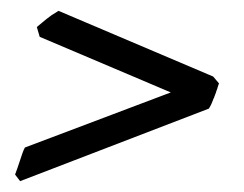

<svg xmlns="http://www.w3.org/2000/svg" viewBox="-20 -459 449 354"><path d="M383.8 -305.2Q382.8 -303.2 381.8 -299.3Q381.3 -298.8 381.3 -298.8Q381.8 -298.8 381.3 -298.3Q380.9 -297.4 380.9 -296.4Q380.9 -295.9 380.4 -294.9Q379.9 -293.9 379.9 -293.5Q379.9 -293.5 379.4 -292.5Q378.4 -289.6 377.9 -287.6Q377 -286.1 376.7 -284.7Q376.5 -283.2 375.5 -281.7Q375.5 -280.8 375 -280.3Q375 -278.8 374 -277.8Q372.1 -272.9 370.4 -268.8Q368.7 -264.6 366.2 -260.7Q365.2 -258.8 365.2 -258.8L17.1 -125L7.8 -137.2Q9.8 -142.1 12 -148.7Q14.2 -155.3 16.6 -162.4Q19 -169.4 21.2 -176Q23.4 -182.6 25.9 -187L294.9 -288.6L53.2 -391.1L47.9 -409.2Q53.7 -414.1 57.9 -417.5Q62 -420.9 66.2 -424.3Q70.3 -427.7 75.4 -431.2Q80.6 -434.6 87.9 -439L373 -317.9L383.8 -305.2Z"/></svg>

Font: GentiumAlt
Style: Italic
Weight: 400
Italic angle: -7°
Designer: J. Victor Gaultney
Version: Version 1.02; 2005; OFL release